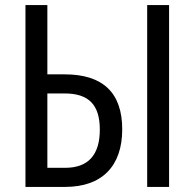

<svg xmlns="http://www.w3.org/2000/svg" viewBox="-20 -734 764 754"><path d="M80 0H236C380 0 460 -81 460 -226C460 -370 384 -442 234 -442H166V-714H80ZM558 0H644V-714H558ZM166 -75V-367H234C328 -367 372 -323 372 -225C372 -125 326 -75 236 -75Z"/></svg>

Font: Noto Sans Condensed
Style: Regular
Weight: 400
Width: 3
Designer: Monotype Design Team
Foundry: Monotype Imaging Inc.
Version: Version 2.013